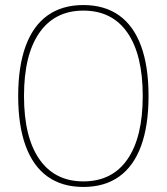

<svg xmlns="http://www.w3.org/2000/svg" viewBox="-20 -730 660 760"><path d="M52 -350Q52 -467 81.5 -547.5Q111 -628 168.5 -669Q226 -710 310 -710Q394 -710 451.5 -669Q509 -628 538.5 -547.5Q568 -467 568 -350Q568 -233 538.5 -152.5Q509 -72 451.5 -31Q394 10 310 10Q226 10 168.5 -31Q111 -72 81.5 -152.5Q52 -233 52 -350ZM545 -350Q545 -513 484.5 -600.5Q424 -688 310 -688Q197 -688 136 -600.5Q75 -513 75 -350Q75 -187 136 -99.5Q197 -12 310 -12Q424 -12 484.5 -99.5Q545 -187 545 -350Z"/></svg>

Font: Mach Thin
Style: Regular
Weight: 250
Version: Version 1.002